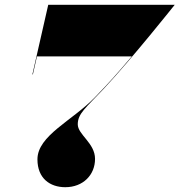

<svg xmlns="http://www.w3.org/2000/svg" viewBox="-20 -770 748 800"><path d="M136 -106C136 -27 188 10 252 10C326 10 376 -41 376 -108C376 -174 304 -209 304 -252C304 -297 337.5 -320.5 414 -402C530 -526 708 -750 708 -750H181L115 -460H117L134 -535H529C465 -460 440 -431 375 -364C281 -267 136 -205 136 -106Z"/></svg>

Font: Bodoni* 96pt Fatface
Style: Italic
Weight: 900
Italic angle: -13°
Version: Version 2.3